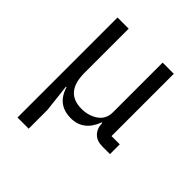

<svg xmlns="http://www.w3.org/2000/svg" viewBox="-197 -644 972 972"><g transform="rotate(45 289.0 -158.0)"><path d="M85 200V-516H165V-199Q165 -60 283 -60Q334 -60 371 -86Q408 -112 408 -160V-516H488V-70H547V0H493Q453 0 431 -22.5Q409 -45 408 -82V-84H404Q368 12 278 12Q181 12 152 -84H148L165 65V200Z"/></g></svg>

Font: Anuphan
Style: Regular
Weight: 400
Designer: Mike Abbink, Paul van der Laan, Pieter van Rosmalen, Mint Tantisuwanna
Foundry: Bold Monday; Cadson Demak
Version: Version 3.002;hotconv 1.0.109;makeotfexe 2.5.65596